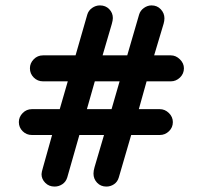

<svg xmlns="http://www.w3.org/2000/svg" viewBox="-20 -685 751 711"><path d="M182.1 5.9Q161.1 5.9 147.5 -8.1Q133.8 -22 133.8 -40Q133.8 -46.9 139.2 -64.9L172.9 -185.1H98.1Q78.1 -185.1 64 -199Q49.8 -212.9 49.8 -232.9Q49.8 -252 64 -266.4Q78.1 -280.8 98.1 -280.8H201.2L231 -383.8H139.2Q119.1 -383.8 105 -397.9Q90.8 -412.1 90.8 -432.1Q90.8 -451.2 105 -465.6Q119.1 -480 139.2 -480H259.8L303.2 -630.9Q307.6 -646 321 -655.5Q334.5 -665 350.1 -665Q371.1 -665 384.5 -651.1Q397.9 -637.2 397.9 -618.2Q397.9 -609.9 394 -596.2L359.9 -480H451.2L495.1 -630.9Q499.5 -646 512.9 -655.5Q526.4 -665 541 -665Q562 -665 575.4 -650.6Q588.9 -636.2 588.9 -617.2Q588.9 -607.4 585.9 -597.2L550.8 -480H612.8Q631.3 -480 646.2 -465.3Q661.1 -450.7 661.1 -432.1Q661.1 -412.1 646.5 -397.9Q631.8 -383.8 612.8 -383.8H522.9L494.1 -280.8H571.8Q590.8 -280.8 605.5 -266.4Q620.1 -252 620.1 -232.9Q620.1 -212.9 605.7 -199Q591.3 -185.1 571.8 -185.1H465.8L419.9 -27.8Q415 -11.2 402.1 -2.7Q389.2 5.9 374 5.9Q353 5.9 339.6 -8.3Q326.2 -22.5 326.2 -42Q326.2 -52.7 330.1 -65.9L365.2 -185.1H273.9L229 -27.8Q224.1 -11.7 210.9 -2.9Q197.8 5.9 182.1 5.9ZM301.8 -280.8H393.1L422.9 -383.8H331.1Z"/></svg>

Font: Comic Neue
Style: Bold
Weight: 700
Designer: Craig Rozynski
Foundry: Craig Rozynski
Version: Version 2.003;hotconv 1.0.109;makeotfexe 2.5.65596